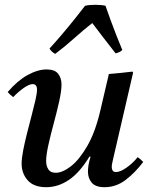

<svg xmlns="http://www.w3.org/2000/svg" viewBox="-20 -767 626 799"><path d="M398 -309 433 -459Q457 -461 482 -463.5Q507 -466 531 -469L534 -465L452 -111Q451 -104 448 -93Q445 -82 445 -72Q445 -63 449 -57Q453 -51 463 -51Q480 -51 506 -69Q532 -87 553 -113Q566 -104 576 -93Q542 -48 502.5 -18Q463 12 415 12Q378 12 362 -6.5Q346 -25 346 -53Q346 -81 357 -115H352Q312 -49 267 -18.5Q222 12 172 12Q121 12 95.5 -16.5Q70 -45 70 -86Q70 -108 76.5 -141.5Q83 -175 92.5 -212.5Q102 -250 111.5 -286Q121 -322 127.5 -350.5Q134 -379 134 -394Q134 -417 116 -417Q102 -417 79.5 -401.5Q57 -386 35 -363Q28 -368 22.5 -373Q17 -378 12 -384Q52 -431 94.5 -454.5Q137 -478 174 -478Q208 -478 222 -460Q236 -442 236 -415Q236 -389 226.5 -346Q217 -303 204 -255Q191 -207 181.5 -164.5Q172 -122 172 -97Q172 -77 181 -62.5Q190 -48 212 -48Q240 -48 275 -75Q310 -102 343.5 -160Q377 -218 398 -309ZM489 -559Q483 -553 476 -550Q469 -547 461 -545Q436 -577 410.5 -610Q385 -643 364 -671Q328 -643 289 -608Q250 -573 210 -543Q204 -545 196.5 -552Q189 -559 186 -565Q210 -591 238 -624Q266 -657 292 -689.5Q318 -722 334 -743Q351 -747 377 -747Q403 -747 419 -743Q428 -717 440 -684Q452 -651 465 -618Q478 -585 489 -559Z"/></svg>

Font: Tiro Tamil
Style: Italic
Weight: 400
Italic angle: -11°
Designer: Tamil: Fernando Mello & Fiona Ross, assisted by Kaja Sojewska. Latin: John Hudson with Paul Hanslow, assisted by Kaja So
Foundry: Tiro Typeworks Ltd.
Version: Version 1.52